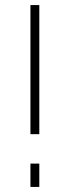

<svg xmlns="http://www.w3.org/2000/svg" viewBox="-20 -737 275 757"><path d="M100 -208V-717H135V-208ZM100 0V-92H135V0Z"/></svg>

Font: Raleway ExtraLight
Style: Regular
Weight: 200
Designer: Matt McInerney, Pablo Impallari, Rodrigo Fuenzalida
Foundry: Matt McInerney, Pablo Impallari, Rodrigo Fuenzalida
Version: Version 4.026